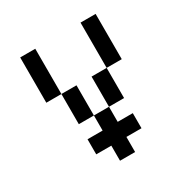

<svg xmlns="http://www.w3.org/2000/svg" viewBox="-166 -683 969 1002"><g transform="rotate(-30 318.0 -181.5)"><path d="M90.9 -545.5V-272.7H181.8V-545.5ZM454.5 -545.5V-272.7H545.5V-545.5ZM363.6 -272.7V-90.9H454.5V-272.7ZM181.8 -272.7V-90.9H272.7V-272.7ZM272.7 -90.9V0H181.8V90.9H272.7V181.8H363.6V90.9H454.5V0H363.6V-90.9Z"/></g></svg>

Font: Departure Mono
Style: Regular
Weight: 400
Monospace: yes
Designer: Helena Zhang
Version: Version 1.500;Glyphs 3.3.1 (3343)